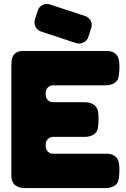

<svg xmlns="http://www.w3.org/2000/svg" viewBox="-20 -959 644 979"><path d="M530 -175H250C230 -175 213 -192 213 -213V-224C213 -244 230 -261 250 -261H409C424 -261 437 -263 448 -268C469 -276 478 -293 480 -311C483 -337 484 -364 480 -390C473 -428 441 -438 407 -438H250C230 -438 213 -453 213 -476V-487C213 -507 230 -524 250 -524H515C530 -524 543 -526 554 -531C575 -539 583 -554 586 -574C589 -600 591 -627 586 -653C581 -683 560 -697 530 -699H110C97 -699 81 -700 69 -694C41 -682 38 -653 38 -627V-63C38 -17 68 0 110 0H515C530 0 543 -2 554 -7C575 -15 583 -30 586 -50C589 -76 591 -103 586 -129C581 -158 560 -173 530 -175ZM173 -906 158 -860C150 -835 164 -806 190 -798L369 -739C374 -737 379 -737 383 -737C404 -737 424 -750 430 -770L445 -816C454 -841 440 -869 415 -877L235 -936C230 -938 224 -939 219 -939C199 -939 179 -926 173 -906Z"/></svg>

Font: Periwinkle
Style: Bold
Weight: 700
Version: Version 2.001